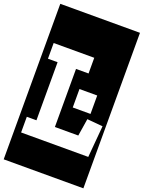

<svg xmlns="http://www.w3.org/2000/svg" viewBox="-211 -1008 982 1311"><g transform="rotate(20 279.5 -352.0)"><path d="M-10 213V-917H569V213ZM39 0H527L547 -230L433 -240L413 -114H243V-536H334V-650H39V-536H109V-114H39ZM312 -415V-281H441V-415Z"/></g></svg>

Font: Zilla Slab Highlight
Style: Bold
Weight: 700
Designer: Typotheque Type Foundry
Foundry: Typotheque type foundry
Version: Version 1.1; 2017; ttfautohint (v1.6)